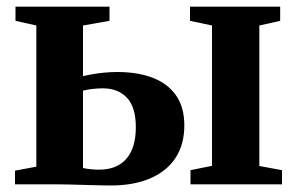

<svg xmlns="http://www.w3.org/2000/svg" viewBox="-20 -553 891 576"><path d="M551.5 0V-42.5L616 -55.5V-476.5L550 -490.5V-533H820.5V-490.5L758 -476.5V-55L826 -42.5V0ZM25 0V-41L89 -53V-476.5L26.5 -490.5V-533H308.5V-490.5L229 -476.5V-324.5Q241 -327.5 256.8 -330.2Q272.5 -333 291.8 -335Q311 -337 332 -337Q392.5 -337 437.8 -319.8Q483 -302.5 508 -267Q533 -231.5 533 -176.5Q533 -119.5 506.5 -79.2Q480 -39 430.5 -17.8Q381 3.5 312 3.5Q301.5 3.5 280.2 3Q259 2.5 234.2 1.8Q209.5 1 187 0.5Q164.5 0 151 0ZM277 -44Q331 -44 359.2 -76.8Q387.5 -109.5 387.5 -171Q387.5 -231.5 360.8 -259.8Q334 -288 288.5 -288Q272.5 -288 256.2 -286Q240 -284 229 -281V-49Q237.5 -47 250.5 -45.5Q263.5 -44 277 -44Z"/></svg>

Font: Merriweather 72pt
Style: Bold
Weight: 700
Version: Version 2.100